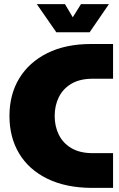

<svg xmlns="http://www.w3.org/2000/svg" viewBox="-20 -914 578 934"><path d="M424 0Q299 -1 209.5 -45Q120 -89 73 -167.5Q26 -246 26 -350Q26 -454 73.5 -532.5Q121 -611 210 -655.5Q299 -700 424 -700H530V-531H431Q369 -531 328 -507Q287 -483 266.5 -442Q246 -401 246 -350Q246 -299 266.5 -258Q287 -217 328 -193Q369 -169 431 -169H530V0ZM254 -757 159 -894H296L334 -830L374 -894H510L416 -757Z"/></svg>

Font: MuseoModerno Black
Style: Regular
Weight: 900
Designer: Pablo Cosgaya, Héctor Gatti, Marcela Romero, and the Authors of The MuseoModerno Project.
Foundry: Omnibus-Type Team
Version: Version 1.001